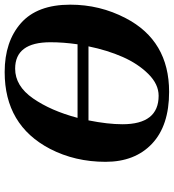

<svg xmlns="http://www.w3.org/2000/svg" viewBox="20 -768 762 843"><g transform="rotate(-90 401.5 -346.0)"><path d="M113 -264Q113 -398 170 -508Q274 -707 507 -707Q641 -707 722 -635.5Q803 -564 803 -419Q803 -289 744 -176Q645 15 420 15Q272 15 192.5 -60Q113 -135 113 -264ZM278 -190Q278 -31 403 -31Q454 -31 499 -76.5Q544 -122 573.5 -189Q603 -256 620 -339H295Q278 -254 278 -190ZM306 -387H629Q638 -449 638 -506Q638 -661 522 -661Q446 -661 391.5 -582.5Q337 -504 306 -387Z"/></g></svg>

Font: Lingua Franca
Style: Bold Italic
Weight: 700
Italic angle: -13°
Version: Version 1.19